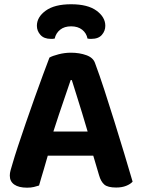

<svg xmlns="http://www.w3.org/2000/svg" viewBox="-20 -859 655 889"><path d="M309.2 -737.1Q278.2 -737.1 258.5 -721.4Q238.9 -705.8 233.2 -680.4Q228.5 -679.4 224.5 -679.2Q220.5 -679 215.5 -679Q183.7 -679 167.3 -697.4Q150.8 -715.8 150.8 -739.5Q150.8 -780 191.8 -809.7Q232.7 -839.3 309.2 -839.3Q386.4 -839.3 427 -809.5Q467.6 -779.7 467.6 -739.5Q467.6 -715.8 451.6 -697.4Q435.7 -679 402.9 -679Q398.5 -679 394 -679.2Q389.5 -679.4 385.2 -680.4Q380.2 -705.8 360.4 -721.4Q340.5 -737.1 309.2 -737.1ZM312.5 -488.2H307.2Q296.2 -455.5 281.9 -414Q267.7 -372.5 252.5 -327.5Q237.2 -282.5 223.5 -238.7L207.3 -159Q201.3 -139.7 195.3 -118Q189.2 -96.3 182.9 -75Q176.5 -53.8 170.8 -34.6Q165.1 -15.3 160.8 0Q149.8 3.7 136.7 6.8Q123.6 10 105.3 10Q66.9 10 46.1 -4.5Q25.4 -18.9 25.4 -45.8Q25.4 -58.1 29 -70.6Q32.7 -83.1 37.4 -99.3Q46.7 -132 63.2 -182Q79.7 -232 99.8 -290.3Q119.8 -348.7 140.5 -406.4Q161.1 -464.1 179.2 -513.1Q197.2 -562.2 209 -592.4Q222.9 -600.4 251.4 -607.7Q280 -615 308.2 -615Q348 -615 380 -603.4Q412.1 -591.8 420.4 -565.9Q440.4 -512.5 463.3 -442.3Q486.2 -372.1 509.9 -295.9Q533.6 -219.7 555.4 -147.7Q577.3 -75.6 594 -17.9Q583.7 -6.3 564 1.5Q544.2 9.3 517.7 9.3Q478.9 9.3 462.9 -4.5Q447 -18.2 438.7 -47.5L403.5 -166.3L387.6 -243.8Q374.2 -290.2 360.3 -335.1Q346.3 -379.9 334.1 -419.4Q321.9 -458.9 312.5 -488.2ZM144.5 -138.2 198.9 -250.1H439L458.3 -138.2Z"/></svg>

Font: Baloo Tamma 2
Style: Regular
Weight: 400
Designer: Divya Kowshik, Shuchita Grover and Ek Type
Foundry: Ek Type
Version: Version 1.700